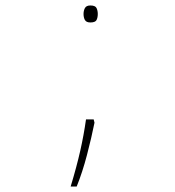

<svg xmlns="http://www.w3.org/2000/svg" viewBox="-20 -552 640 701"><path d="M310 -470Q295 -470 290 -479Q285 -488 285 -501Q285 -513 290 -522.5Q295 -532 310 -532Q328 -532 332.5 -522.5Q337 -513 337 -501Q337 -488 332.5 -479Q328 -470 310 -470ZM238 129Q260 56 273 -1.5Q286 -59 294 -116H322L325 -104Q314 -49 297.5 14Q281 77 260 129Z"/></svg>

Font: Noto Sans Mono Thin
Style: Regular
Weight: 100
Designer: Monotype Design Team
Foundry: Monotype Imaging Inc.
Version: Version 2.014